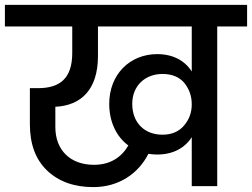

<svg xmlns="http://www.w3.org/2000/svg" viewBox="-44 -760 1029 784"><path d="M251 -652V-544C251 -439 200 -400 111 -400H78V-253C78 -172 101 -109 148 -64C195 -19 258 4 337 4C441 4 521 -51 562 -132C574 -130 586 -129 598 -129C663 -129 711 -156 739 -200V0H843V-652H965V-740H-24V-652ZM182 -241V-324C287 -329 356 -394 356 -531V-652H739V-468C711 -512 663 -539 598 -539C486 -539 402 -456 402 -336C402 -263 431 -202 480 -166C453 -119 407 -87 340 -87C241 -87 182 -149 182 -241ZM496 -336C496 -411 550 -458 619 -458C658 -458 688 -446 709 -421C729 -396 739 -367 739 -334C739 -301 729 -273 708 -248C687 -223 658 -210 619 -210C548 -210 496 -257 496 -336Z"/></svg>

Font: Poppins Medium
Style: Regular
Weight: 500
Designer: Ninad Kale (Devanagari), Jonny Pinhorn (Latin)
Foundry: Indian Type Foundry
Version: 4.004